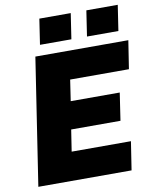

<svg xmlns="http://www.w3.org/2000/svg" viewBox="-99 -1003 869 1078"><g transform="rotate(-10 336.0 -464.5)"><path d="M31 0 141.5 -723H671.5L646.5 -562H311.5L293.5 -442H573L549.5 -285H268.5L249.5 -162H587.5L562.5 0ZM446.5 -783.5 468.5 -929H647.5L625.5 -783.5ZM178.5 -783.5 200.5 -929H379.5L357.5 -783.5Z"/></g></svg>

Font: Public Sans Black
Style: Italic
Weight: 900
Italic angle: -8°
Designer: The Public Sans project authors (U.S. Web Design System). Libre Franklin designed by Pablo Impallari and Rodrigo Fuenzal
Version: Version 1.007; ttfautohint (v1.8.1) -l 8 -r 50 -G 200 -x 14 